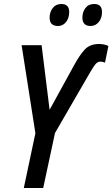

<svg xmlns="http://www.w3.org/2000/svg" viewBox="-20 -940 562 960"><path d="M99 0 157 -274 88 -714H188L228 -391L350 -613Q377 -663 403 -691.5Q429 -720 475 -720Q502 -720 522 -710L505 -627Q493 -632 482 -632Q470 -632 460.5 -622.5Q451 -613 431 -579L255 -275L196 0ZM433 -810Q392 -810 392 -852Q392 -879 407 -899.5Q422 -920 451 -920Q490 -920 490 -880Q490 -849 473.5 -829.5Q457 -810 433 -810ZM270 -810Q228 -810 228 -852Q228 -879 243.5 -899.5Q259 -920 287 -920Q326 -920 326 -880Q326 -849 310 -829.5Q294 -810 270 -810Z"/></svg>

Font: Noto Sans Condensed Medium
Style: Italic
Weight: 500
Width: 3
Italic angle: -12°
Designer: Monotype Design Team
Foundry: Monotype Imaging Inc.
Version: Version 2.013; ttfautohint (v1.8.4.7-5d5b)